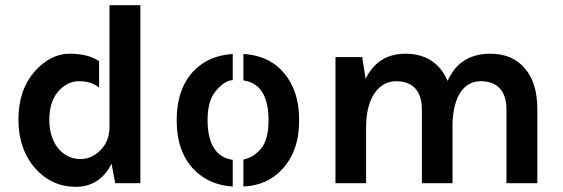

<svg xmlns="http://www.w3.org/2000/svg" viewBox="-20 -706 2169 740"><path d="M402 -215C402 -180 390 -150 367 -127C344 -104 319 -93 290 -93C221 -93 170 -153 170 -244C170 -289 181 -325 203 -352C226 -379 253 -393 285 -393C317 -393 343 -385 362 -368C362 -368 362 -470 362 -470C335 -489 297 -499 248 -499C199 -499 154 -476 113 -430C72 -383 51 -321 51 -245C51 -169 73 -106 116 -57C158 -10 210 14 272 14C334 14 380 -16 410 -75L424 0H521V-686H402V-426Z M877 13C877 13 877 -90 877 -90C822 -97 780 -140 780 -243C780 -294 791 -333 814 -358C837 -384 858 -397 877 -397C877 -397 877 -498 877 -498C816 -494 767 -473 730 -436C684 -390 661 -325 661 -242C661 -160 684 -96 730 -50C768 -12 817 9 877 13ZM918 -91C918 -91 918 13 918 13C978 10 1027 -11 1064 -50C1110 -97 1133 -161 1133 -242C1133 -325 1110 -389 1064 -436C1023 -479 969 -495 918 -498C918 -498 918 -396 918 -396C974 -389 1015 -346 1015 -243C1015 -192 1005 -155 985 -132C965 -109 943 -96 918 -91Z M1705 -394C1678 -459 1624 -499 1543 -499C1472 -499 1421 -467 1389 -402L1376 -486H1273V0H1391V-225C1394 -337 1444 -393 1507 -393C1570 -393 1606 -356 1606 -284V0H1724V-228C1727 -339 1770 -393 1833 -393C1896 -393 1932 -356 1932 -284V0H2051V-284C2051 -351 2036 -403 2005 -440C1973 -479 1928 -499 1870 -499C1791 -499 1736 -464 1705 -394Z"/></svg>

Font: Karla
Style: Bold Stencil
Weight: 400
Designer: Jonathan Pinhorn
Version: Version 1.000